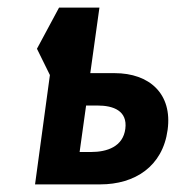

<svg xmlns="http://www.w3.org/2000/svg" viewBox="-20 -484 470 504"><path d="M206 -207H236C278 -207 315 -193 309 -146C303 -99 261 -85 219 -85H189ZM72 0H243C334 0 407 -47 420 -143C433 -238 372 -292 281 -292H217L241 -464H135L77 -356L111 -287Z"/></svg>

Font: Hussar Tani
Style: Kurs
Weight: 700
Foundry: Cannot Into Space Fonts
Version: Version 0.92